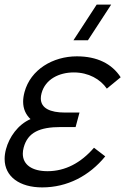

<svg xmlns="http://www.w3.org/2000/svg" viewBox="-48 -800 574 835"><path d="M435.5 -780H372.5L271.5 -625H334.5ZM360.7 -157.5C303.4 -91 234.9 -55.5 158.9 -55.5C91.3 -55.5 51.2 -83.7 51.2 -131.4C51.2 -139.9 52.4 -148.9 55 -158.5C72.7 -224.5 124.8 -247.5 216.8 -247.5H280.8L297.7 -310.5H234.7C170.1 -310.5 129.5 -329.4 129.5 -372.1C129.5 -378.9 130.5 -386.4 132.7 -394.5C149.2 -456 209.5 -485 273 -485C337 -485 388.6 -455.5 416.6 -414.5L476.8 -464C438.6 -523 374.2 -555 286.2 -555C182.2 -555 84.8 -497.5 58.6 -399.5C54.6 -384.6 52.6 -370.8 52.6 -357.9C52.6 -327 63.8 -301.8 84.6 -282C29.6 -258 -8 -203.5 -21.9 -151.5C-25.9 -136.5 -27.9 -122.3 -27.9 -109C-27.9 -31.3 38.1 15 135.5 15C244.5 15 340.4 -35 409.7 -120Z"/></svg>

Font: Manrope
Style: RegularItalic
Weight: 400
Italic angle: -15°
Designer: Mikhail Sharanda
Foundry: Mikhail Sharanda
Version: Version 4.502;hotconv 1.0.109;makeotfexe 2.5.65596